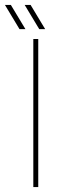

<svg xmlns="http://www.w3.org/2000/svg" viewBox="-75 -758 235 778"><path d="M60 0V-600H80V0ZM84 -640 25 -738H49L108 -640ZM4 -640 -55 -738H-31L28 -640Z"/></svg>

Font: Big Shoulders Display SC Thin
Style: Regular
Weight: 100
Designer: Patric King
Foundry: XO Type Co
Version: Version 2.002